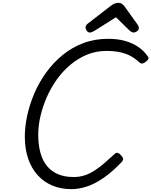

<svg xmlns="http://www.w3.org/2000/svg" viewBox="-20 -1307 1061 1346"><path d="M481 19Q406 19 346 -6.5Q286 -32 243 -80Q200 -128 177 -196Q154 -264 154 -349Q154 -420 171 -498Q188 -576 221 -653Q254 -730 303.5 -798.5Q353 -867 418 -920.5Q483 -974 563.5 -1004.5Q644 -1035 740 -1035Q803 -1035 855.5 -1020.5Q908 -1006 948.5 -978.5Q989 -951 1016 -912Q1024 -901 1019.5 -892.5Q1015 -884 1001 -873Q988 -863 978 -861.5Q968 -860 954 -872Q928 -897 895.5 -914.5Q863 -932 821 -941Q779 -950 725 -950Q654 -950 591.5 -924.5Q529 -899 475.5 -854.5Q422 -810 380 -752Q338 -694 309 -628Q280 -562 264 -494.5Q248 -427 248 -363Q248 -291 263.5 -235.5Q279 -180 310 -142.5Q341 -105 387.5 -85.5Q434 -66 496 -66Q537 -66 572.5 -77.5Q608 -89 641.5 -110.5Q675 -132 709.5 -161.5Q744 -191 783 -227Q795 -239 806.5 -235Q818 -231 828 -219Q842 -204 843 -193.5Q844 -183 833 -171Q765 -100 704 -58.5Q643 -17 587.5 1Q532 19 481 19ZM609 -1079Q597 -1079 588.5 -1091Q580 -1103 580 -1114Q580 -1124 583.5 -1129Q587 -1134 591 -1138L754 -1264Q769 -1276 782.5 -1281.5Q796 -1287 812 -1287Q825 -1287 835 -1280Q845 -1273 854 -1261L947 -1131Q952 -1124 952.5 -1118.5Q953 -1113 953 -1108Q953 -1096 940 -1087.5Q927 -1079 918 -1079Q908 -1079 901 -1083.5Q894 -1088 886 -1095L793 -1186L639 -1089Q632 -1085 624.5 -1082Q617 -1079 609 -1079Z"/></svg>

Font: Playwrite CO
Style: Regular
Weight: 400
Designer: Veronika Burian, José Scaglione
Foundry: TypeTogether
Version: Version 1.000